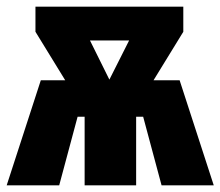

<svg xmlns="http://www.w3.org/2000/svg" viewBox="-35 -554 659 574"><path d="M502 -314 604 0H448L393 -205H372V0H218V-205H197L142 0H-15L87 -314H160L71 -459V-534H513V-459L424 -314ZM351 -433H234L292 -316Z"/></svg>

Font: Fira Sans Extra Condensed Black
Style: Regular
Weight: 900
Width: 1
Designer: Carrois Corporate & Edenspiekermann AG
Foundry: Carrois Corporate GbR & Edenspiekermann AG
Version: Version 4.203